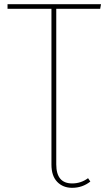

<svg xmlns="http://www.w3.org/2000/svg" viewBox="-20 -701 516 918"><path d="M249 85Q249 176 325 176Q367 176 401 151L412 167Q374 197 325 197Q281 197 253.5 168.5Q226 140 226 86V-659H16V-681H463L459 -659H249Z"/></svg>

Font: FiraGO Thin
Style: Regular
Weight: 100
Designer: bBox Type
Foundry: bBox Type GmbH
Version: Version 1.001;PS 001.001;hotconv 1.0.88;makeotf.lib2.5.64775